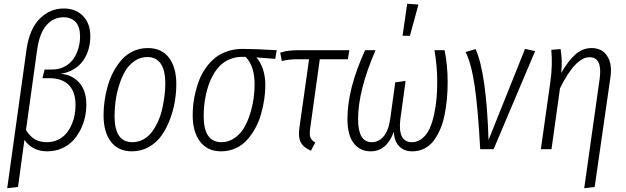

<svg xmlns="http://www.w3.org/2000/svg" viewBox="-20 -788 3307 1014"><path d="M18.1 206.1 120.1 -526.9Q135.7 -635.3 190.2 -689.7Q244.6 -744.1 319.8 -743.2Q381.3 -742.2 419.2 -702.9Q457 -663.6 457 -596.2Q457 -560.1 447.5 -527.6Q438 -495.1 419.2 -468Q400.4 -440.9 369.6 -422.4Q338.9 -403.8 298.8 -397.9Q356.9 -395.5 396.5 -353.5Q436 -311.5 436 -234.9Q436 -200.7 428.2 -166.5Q420.4 -132.3 403.8 -100.1Q387.2 -67.9 363.5 -43.2Q339.8 -18.6 304.9 -3.7Q270 11.2 229 11.2Q152.3 11.2 108.9 -48.8L75.2 199.2ZM227.1 -37.1Q258.8 -37.1 284.9 -49.3Q311 -61.5 328.1 -81.1Q345.2 -100.6 356.9 -126.7Q368.7 -152.8 373.8 -179.7Q378.9 -206.5 378.9 -233.9Q378.9 -302.7 343.5 -338.9Q308.1 -375 242.2 -375H204.1L215.8 -420.9H254.9Q291.5 -420.9 320.6 -436Q349.6 -451.2 367.2 -476.3Q384.8 -501.5 393.8 -532Q402.8 -562.5 402.8 -595.2Q402.8 -645.5 380.4 -670.7Q357.9 -695.8 317.9 -696.8Q264.6 -697.8 226.6 -656.2Q188.5 -614.7 175.8 -522.9L117.2 -101.1Q138.2 -67.4 164.3 -52.2Q190.4 -37.1 227.1 -37.1Z M676.8 11.2Q604.5 11.2 565.7 -39.6Q526.9 -90.3 526.9 -180.2Q526.9 -217.8 532.5 -256.8Q538.1 -295.9 549.6 -336.2Q561 -376.5 580.3 -411.6Q599.6 -446.8 624.5 -474.4Q649.4 -502 684.6 -518.1Q719.7 -534.2 760.7 -534.2Q833 -534.2 872.1 -483.6Q911.1 -433.1 911.1 -344.2Q911.1 -298.8 903.3 -251.7Q895.5 -204.6 877.4 -157Q859.4 -109.4 833.3 -72.3Q807.1 -35.2 766.6 -12Q726.1 11.2 676.8 11.2ZM678.7 -37.1Q710.4 -37.1 737.5 -52Q764.6 -66.9 783.2 -92.3Q801.8 -117.7 815.7 -148.9Q829.6 -180.2 837.4 -216.1Q845.2 -252 849.1 -284.7Q853 -317.4 853 -348.1Q853 -416.5 828.9 -451.7Q804.7 -486.8 758.8 -486.8Q720.7 -486.8 689.9 -465.3Q659.2 -443.8 640.1 -410.6Q621.1 -377.4 608.2 -334.7Q595.2 -292 590.1 -252.2Q585 -212.4 585 -174.8Q585 -37.1 678.7 -37.1Z M1147.5 11.2Q1076.2 11.2 1036.9 -39.8Q997.6 -90.8 997.6 -180.2Q997.6 -210.4 1001.2 -241.5Q1004.9 -272.5 1013.7 -307.4Q1022.5 -342.3 1035.6 -373.5Q1048.8 -404.8 1070.1 -433.8Q1091.3 -462.9 1117.9 -483.9Q1144.5 -504.9 1181.4 -517.3Q1218.3 -529.8 1261.7 -529.8Q1322.8 -529.8 1441.4 -522.9L1433.6 -477.1L1333.5 -484.9Q1355 -462.4 1368.2 -423.8Q1381.3 -385.3 1381.3 -338.9Q1381.3 -302.7 1375.7 -264.4Q1370.1 -226.1 1358.9 -186.3Q1347.7 -146.5 1328.6 -111.6Q1309.6 -76.7 1284.7 -48.8Q1259.8 -21 1224.4 -4.9Q1189 11.2 1147.5 11.2ZM1149.4 -37.1Q1187.5 -37.1 1218.5 -58.6Q1249.5 -80.1 1268.8 -112.8Q1288.1 -145.5 1301 -187.5Q1314 -229.5 1319.3 -268.1Q1324.7 -306.6 1324.7 -341.8Q1324.7 -440.9 1276.4 -487.8H1259.8Q1225.6 -487.8 1196.3 -476.3Q1167 -464.8 1146.5 -445.6Q1126 -426.3 1109.9 -399.7Q1093.8 -373 1083.7 -345Q1073.7 -316.9 1067.1 -285.6Q1060.5 -254.4 1058.1 -227.5Q1055.7 -200.7 1055.7 -174.8Q1055.7 -37.1 1149.4 -37.1Z M1668.9 -475.1 1618.2 -110.8Q1613.3 -78.6 1619.1 -62.7Q1625 -46.9 1645 -35.2L1622.1 7.8Q1582 -9.3 1568.1 -36.6Q1554.2 -64 1561 -111.8L1612.3 -475.1H1549.3Q1507.3 -475.1 1468.3 -465.8L1460 -509.8Q1497.6 -522.9 1554.2 -522.9H1825.2L1816.9 -475.1Z M2130.4 -768.1 2189.9 -764.2 2145 -599.1H2106ZM1937 11.2Q1881.8 11.2 1848.4 -31.2Q1814.9 -73.7 1814.9 -160.2Q1814.9 -319.3 1908.2 -522.9H1963.4Q1871.1 -310.1 1871.1 -158.2Q1871.1 -37.1 1943.4 -37.1Q1979 -37.1 2005.4 -66.9Q2031.7 -96.7 2041 -161.1L2067.4 -353L2122.1 -360.8L2094.2 -157.2Q2080.1 -37.1 2155.3 -37.1Q2187 -37.1 2211.4 -58.1Q2235.8 -79.1 2250 -111.3Q2264.2 -143.6 2273.4 -187.7Q2282.7 -231.9 2285.9 -272.9Q2289.1 -314 2289.1 -357.9Q2289.1 -438.5 2274.4 -522.9H2328.1Q2344.2 -440.4 2344.2 -356Q2344.2 -309.1 2340.3 -266.1Q2336.4 -223.1 2327.9 -180.9Q2319.3 -138.7 2304.4 -104.5Q2289.6 -70.3 2269.5 -43.9Q2249.5 -17.6 2220.7 -3.2Q2191.9 11.2 2157.2 11.2Q2113.3 11.2 2087.4 -16.1Q2061.5 -43.5 2060.1 -92.8Q2022.9 11.2 1937 11.2Z M2491.7 -528.8Q2548.8 -401.4 2560.1 -48.8L2752.9 -529.8L2806.2 -518.1L2586.9 0H2516.1Q2504.4 -215.3 2486.8 -334.2Q2469.2 -453.1 2439 -513.2Z M3065.4 206.1 3147.5 -376Q3161.1 -485.8 3093.8 -485.8Q3018.6 -485.8 2937.5 -321.8L2892.6 0H2836.4L2886.7 -356.9Q2898.9 -443.4 2891.6 -524.9L2940.4 -528.8Q2951.2 -470.7 2943.8 -402.8Q2981 -466.8 3018.8 -500.5Q3056.6 -534.2 3104.5 -534.2Q3159.7 -534.2 3187 -491.9Q3214.4 -449.7 3203.6 -377.9L3120.6 199.2Z"/></svg>

Font: Fira Sans Compressed Light
Style: Italic
Weight: 300
Width: 3
Italic angle: -8°
Designer: Carrois Corporate & Edenspiekermann AG
Foundry: Carrois Corporate GbR & Edenspiekermann AG
Version: Version 4.203;PS 004.203;hotconv 1.0.88;makeotf.lib2.5.64775